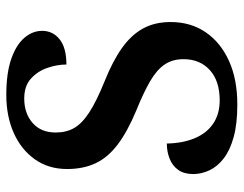

<svg xmlns="http://www.w3.org/2000/svg" viewBox="-102 -662 774 610"><g transform="rotate(-90 285.0 -357.0)"><path d="M258 10Q197 10 155 -1.5Q113 -13 87 -33Q61 -53 49 -78.5Q37 -104 37 -130Q37 -159 50 -177.5Q63 -196 85.5 -205Q108 -214 134 -214Q135 -163 151 -125Q167 -87 197.5 -66.5Q228 -46 271 -46Q333 -46 367.5 -77.5Q402 -109 402 -161Q402 -196 385 -221Q368 -246 332 -267Q296 -288 239 -311Q172 -339 131 -370Q90 -401 71.5 -440Q53 -479 53 -531Q53 -590 84 -633.5Q115 -677 168 -700.5Q221 -724 289 -724Q357 -724 402 -708.5Q447 -693 469.5 -667Q492 -641 492 -610Q492 -576 465 -554.5Q438 -533 385 -533Q385 -562 374.5 -593Q364 -624 340.5 -645.5Q317 -667 277 -667Q230 -667 199.5 -640.5Q169 -614 169 -567Q169 -534 183 -509Q197 -484 232 -461Q267 -438 331 -412Q396 -386 437.5 -356.5Q479 -327 499.5 -289.5Q520 -252 520 -202Q520 -138 487.5 -90.5Q455 -43 396.5 -16.5Q338 10 258 10Z"/></g></svg>

Font: Noto Serif Armenian SemiBold
Style: Regular
Weight: 600
Version: Version 2.007